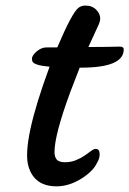

<svg xmlns="http://www.w3.org/2000/svg" viewBox="-20 -656 459 681"><path d="M319.3 -127.9Q333.5 -127.9 333.5 -108.9Q333.5 -92.8 323.7 -77.6Q310.5 -49.3 271 -23.9Q226.1 4.9 180.7 4.9Q102.1 4.9 81.1 -65.4Q56.2 -148.9 155.8 -419.4Q99.6 -424.3 94.7 -439Q93.3 -443.4 93.3 -448.5Q93.3 -453.6 97.9 -460.4Q102.5 -467.3 109.9 -473.6Q127 -487.8 144.5 -487.8H183.1Q235.8 -611.3 258.3 -628.4Q269 -636.2 282.2 -636.2Q295.4 -636.2 304.2 -632.8Q313 -629.4 319.8 -623Q335.4 -608.4 335.4 -590.3Q335.4 -580.6 329.6 -567.9L293.5 -489.3H305.2Q335.4 -489.3 354 -489.7Q354 -489.7 381.8 -490.2Q391.1 -490.7 405 -490.7Q418.9 -490.7 418.9 -480.5Q418.9 -416 266.6 -416H262.7L229.5 -330.1Q173.3 -177.7 173.3 -116.7Q173.3 -99.6 181.2 -90.1Q189 -80.6 210.4 -80.6Q231.9 -80.6 249.5 -87.9Q267.1 -95.2 280.3 -104.2Q293.5 -113.3 303 -120.6Q312.5 -127.9 319.3 -127.9Z"/></svg>

Font: Courgette
Style: Regular
Weight: 400
Designer: Karolina Lach
Foundry: Sorkin Type Co.
Version: Version 1.002